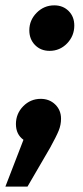

<svg xmlns="http://www.w3.org/2000/svg" viewBox="-50 -526 312 721"><path d="M136.2 -335Q103 -335 81.5 -356.9Q60.1 -378.9 60.1 -412.1Q60.1 -450.2 87.6 -478Q115.2 -505.9 153.8 -505.9Q186.5 -505.9 207.8 -484.6Q229 -463.4 229 -430.2Q229 -391.1 201.9 -363Q174.8 -335 136.2 -335ZM103 -154.8Q135.7 -154.8 157.5 -133.5Q179.2 -112.3 179.2 -80.1Q179.2 -57.1 170.4 -35.4Q161.6 -13.7 138.2 28.8L53.2 174.8H-29.8L38.1 -1Q9.8 -21.5 9.8 -60.1Q9.8 -99.1 37.1 -127Q64.5 -154.8 103 -154.8Z"/></svg>

Font: FiraGO SemiBold
Style: Italic
Weight: 600
Italic angle: -8°
Designer: bBox Type GmbH
Foundry: bBox Type GmbH
Version: Version 1.001;PS 001.001;hotconv 1.0.88;makeotf.lib2.5.64775